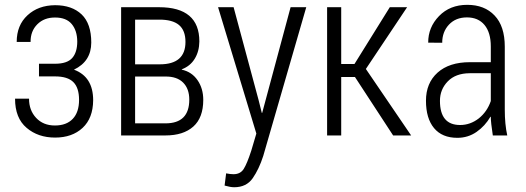

<svg xmlns="http://www.w3.org/2000/svg" viewBox="-20 -558 2165 791"><path d="M363.8 -145Q363.3 -71.3 320.3 -31.2Q277.3 8.8 207 8.8Q136.7 8.8 89.8 -31.2Q42 -71.3 42 -151.4H99.6Q99.6 -103.5 128.9 -72.3Q158.2 -41 206.1 -41Q253.9 -41 279.8 -68.4Q305.7 -95.7 305.7 -146.5Q305.7 -196.3 282.2 -219.7Q258.8 -243.2 207 -243.2H140.6V-295.4H207Q256.3 -295.4 277.3 -318.8Q298.3 -342.3 298.3 -387.2Q297.9 -432.1 275.4 -459Q252.9 -485.8 207.5 -485.8Q162.1 -486.3 133.8 -458Q105.5 -429.7 106 -385.3H48.8Q48.8 -454.1 93.3 -495.1Q137.7 -536.1 207 -536.6Q276.4 -536.6 316.4 -498.5Q356 -460.4 356 -382.8Q356 -305.2 284.7 -271Q363.8 -241.7 363.8 -145Z M638.2 -293Q744.1 -293 744.1 -385.3Q744.1 -432.6 717.3 -455.1Q690.4 -477.5 635.3 -477.1H536.6V-293ZM661.6 -49.8Q759.8 -49.8 759.8 -147.5Q759.8 -192.4 734.4 -217.8Q709 -243.2 661.6 -242.7H536.6V-49.8ZM635.3 -528.3Q801.3 -528.3 801.3 -387.2Q800.8 -346.2 782.2 -315.9Q763.7 -285.6 729 -272.5V-271Q770.5 -261.7 793.9 -227.5Q817.4 -193.4 817.4 -146.5Q817.4 -73.2 776.4 -36.6Q735.4 0 661.6 0H479V-528.3Z M941.9 159.7Q970.2 159.7 983.9 138.2Q997.6 116.7 1015.1 63L1036.1 -7.8L878.4 -528.3H942.4L1045.4 -145.5L1058.6 -92.8H1060.1L1177.2 -528.3H1241.7L1064.5 84.5Q1046.9 139.2 1021 176.3Q995.1 213.4 944.8 213.4Q929.2 213.4 905.3 206.5L911.6 156.2Q928.7 159.7 941.9 159.7Z M1385.7 -240.7V0H1327.6V-528.3H1385.7V-294.4H1440.4L1585.9 -528.3H1657.2L1487.3 -273.9L1673.8 0H1599.6L1442.4 -240.7Z M1792.5 -142.6Q1792.5 -43 1875.5 -43Q1917.5 -43 1952.6 -70.3Q1986.8 -97.7 2002 -141.6V-256.3H1914.6Q1856.9 -255.9 1824.7 -222.7Q1792.5 -189.5 1792.5 -142.6ZM1864.3 9.8Q1801.3 9.8 1768.1 -30.3Q1734.9 -70.3 1734.9 -143.1Q1734.9 -215.8 1782.7 -258.8Q1830.6 -301.8 1916 -301.8H2002V-366.7Q2002 -423.8 1976.1 -455.1Q1950.2 -486.3 1903.8 -486.3Q1857.4 -486.3 1829.6 -456.5Q1801.8 -426.8 1801.8 -381.8L1744.1 -382.3Q1743.7 -445.3 1788.6 -491.7Q1833.5 -538.1 1904.8 -538.1Q1976.1 -538.1 2017.6 -494.1Q2059.6 -450.2 2059.6 -365.7V-106.4Q2059.6 -45.9 2069.8 0H2010.3Q2002 -53.7 2002 -76.7L2000.5 -77.1Q1978.5 -39.1 1943.4 -14.6Q1908.2 9.8 1864.3 9.8Z"/></svg>

Font: RobotoCondensed-Light
Style: Light
Weight: 300
Designer: Google
Version: Version 1.200311; 2013